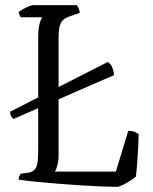

<svg xmlns="http://www.w3.org/2000/svg" viewBox="-20 -724 593 744"><path d="M32 -263Q25 -269 22 -276Q19 -283 19 -291L398 -484Q410 -476 415.5 -461.5Q421 -447 422 -433ZM434 0Q410 0 372 -1.5Q334 -3 289.5 -6Q245 -9 200 -12.5Q155 -16 116.5 -20Q78 -24 52 -28Q52 -35 55 -41.5Q58 -48 60 -51L85 -54Q102 -56 111.5 -64Q121 -72 124.5 -90Q128 -108 128 -140V-582Q128 -605 131 -621Q134 -637 138 -646Q142 -655 144 -657H61Q58 -660 55.5 -666.5Q53 -673 52 -676Q57 -682 68 -688Q79 -694 90.5 -699Q102 -704 107 -704H277Q281 -700 284.5 -692.5Q288 -685 289 -674L251 -661Q233 -655 223.5 -645.5Q214 -636 210.5 -619.5Q207 -603 207 -574V-121Q207 -99 202 -82Q197 -65 193 -59H429L477 -217Q493 -217 502.5 -212.5Q512 -208 517 -205Q517 -183 515.5 -154.5Q514 -126 512 -97Q510 -68 507 -40Q499 -33 485 -24Q471 -15 457 -8Q443 -1 434 0Z"/></svg>

Font: Texturina 12pt ExtraLight
Style: Regular
Weight: 250
Designer: Guillermo Torres Carreño
Foundry: Omnibus-Type
Version: Version 1.002